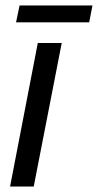

<svg xmlns="http://www.w3.org/2000/svg" viewBox="-20 -686 360 706"><path d="M104 0H17L119 -528H207ZM320 -666 308 -604H39L52 -666Z"/></svg>

Font: Libra Sans
Style: Italic
Weight: 400
Italic angle: -12°
Foundry: Context Ltd
Version: Version 1.002